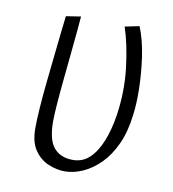

<svg xmlns="http://www.w3.org/2000/svg" viewBox="-61 -513 519 576"><g transform="rotate(10 198.5 -225.0)"><path d="M173 9Q149 9 123.5 -1.5Q98 -12 81 -36.5Q64 -61 64 -103Q64 -127 66.5 -164Q69 -201 73.5 -244Q78 -287 82.5 -328.5Q87 -370 90.5 -402.5Q94 -435 96 -450L141 -457Q140 -443 137 -411Q134 -379 130 -339Q126 -299 122 -258.5Q118 -218 115.5 -184.5Q113 -151 113 -133Q113 -76 133.5 -52.5Q154 -29 191 -29Q221 -29 242 -49Q263 -69 277 -104Q291 -139 298 -184Q309 -258 300.5 -329Q292 -400 275 -450L319 -459Q335 -419 342 -370Q349 -321 350 -274Q351 -227 346 -192Q340 -141 322.5 -103Q305 -65 280.5 -40.5Q256 -16 228 -3.5Q200 9 173 9Z"/></g></svg>

Font: Ancizar Sans Thin
Style: Italic
Weight: 100
Italic angle: -4°
Designer: Cesar Puertas, Viviana Monsalve, Julian Moncada, Julian Prieto, Jose Castro, Mariel Hernandez, Felipe Aragon, Sara Alarc
Version: Version 8.100